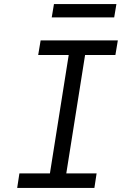

<svg xmlns="http://www.w3.org/2000/svg" viewBox="-20 -930 640 950"><path d="M65 0 76 -72H227L320 -658H169L181 -730H563L551 -658H401L308 -72H458L447 0ZM236 -844 247 -910H556L545 -844Z"/></svg>

Font: JetBrains Mono NL Light
Style: Italic
Weight: 300
Italic angle: -9°
Designer: Philipp Nurullin, Konstantin Bulenkov
Foundry: JetBrains
Version: Version 2.304; ttfautohint (v1.8.4.7-5d5b)